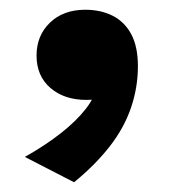

<svg xmlns="http://www.w3.org/2000/svg" viewBox="-20 -193 354 394"><path d="M132 181 31 129Q72 106 104 81Q136 56 156 30.5Q176 5 179 -20Q180 -22 182.5 -21.5Q185 -21 189 -18Q193 -15 197 -11.5Q201 -8 205 -5Q200 1 193 5Q186 9 177.5 10.5Q169 12 157 12Q112 12 83.5 -12.5Q55 -37 55 -79Q55 -120 82.5 -146.5Q110 -173 155 -173Q187 -173 211.5 -160.5Q236 -148 249.5 -122.5Q263 -97 263 -57Q263 -14 249 27.5Q235 69 205.5 107Q176 145 132 181Z"/></svg>

Font: Roboto Serif 36pt
Style: Bold
Weight: 700
Version: Version 1.008